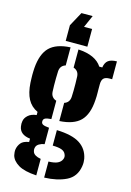

<svg xmlns="http://www.w3.org/2000/svg" viewBox="-149 -901 800 1174"><g transform="rotate(15 251.0 -314.0)"><path d="M204.5 201Q127.5 196.5 89.2 173.2Q51 150 42.5 117Q40.5 108 39.8 98.2Q39 88.5 40.5 79Q44.5 56.5 58.8 38.8Q73 21 109.5 15V-6Q44 -13.5 36.5 -64Q35 -76 35 -81.2Q35 -86.5 36.5 -97Q39.5 -118 58.8 -135.2Q78 -152.5 111.5 -156V-176Q69.5 -195.5 48.5 -234.8Q27.5 -274 23.5 -337Q23 -351.5 22.5 -363.8Q22 -376 22 -387.2Q22 -398.5 22.5 -409Q23 -419.5 23.5 -430Q30.5 -521 73 -563Q115.5 -605 204.5 -609.5V-495Q187.5 -490 178.5 -478Q169.5 -466 168.5 -448Q167.5 -425 167.2 -402.5Q167 -380 167.2 -358.8Q167.5 -337.5 168.5 -319Q169.5 -300.5 178.8 -288.5Q188 -276.5 204.5 -271.5V-155.5Q175 -153.5 164.8 -147.2Q154.5 -141 154.5 -129Q154.5 -128.5 154.5 -127.8Q154.5 -127 154.5 -126Q154.5 -114.5 165 -108.8Q175.5 -103 204.5 -100.5V3Q183.5 7 170.5 15Q157.5 23 153.5 34Q150.5 42 150.5 49.8Q150.5 57.5 153.5 66Q157.5 77.5 170.5 85.2Q183.5 93 204.5 96.5ZM254.5 201.5V100Q292.5 99 312 89.5Q331.5 80 338.5 63Q342.5 54.5 342 46.2Q341.5 38 337.5 30Q331 14.5 311.8 7Q292.5 -0.5 254.5 -1V-99Q353 -96 401.5 -64.2Q450 -32.5 461.5 27Q463 35 463.5 47.8Q464 60.5 461.5 75Q450.5 143 393.5 171Q336.5 199 254.5 201.5ZM254.5 -156.5V-271.5Q270.5 -276.5 279.5 -288.5Q288.5 -300.5 289.5 -319Q290.5 -337.5 290.8 -358.8Q291 -380 290.8 -402.5Q290.5 -425 289.5 -448Q288.5 -466 279.5 -477.8Q270.5 -489.5 254.5 -494.5V-609.5Q364 -603.5 404.5 -541H423.5Q428 -572 446 -585.8Q464 -599.5 500.5 -600V-487H485.5Q458.5 -487 447 -475.5Q435.5 -464 435.5 -437V-408Q435.5 -396 435.8 -384.5Q436 -373 435.8 -361.2Q435.5 -349.5 434.5 -337Q429 -246.5 386.8 -204Q344.5 -161.5 254.5 -156.5ZM285.5 -829 251.5 -752H302.5V-640H165.5V-739L214.5 -829Z"/></g></svg>

Font: Big Shoulders Stencil Display Thin Black
Style: Regular
Weight: 900
Version: Version 2.001